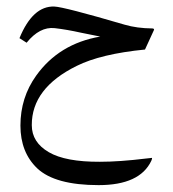

<svg xmlns="http://www.w3.org/2000/svg" viewBox="-20 -321 520 578"><path d="M210.9 -122.6Q75.2 -55.7 75.7 55.7Q75.7 107.4 127 137.2Q177.2 166.5 280.8 166Q339.8 166 419.9 156.2Q435.5 154.8 437.5 154.3Q438.5 156.2 435.5 163.1Q400.9 236.3 276.9 236.3Q146 236.3 92.3 186Q41.5 137.7 41.5 57.1Q41.5 -27.3 88.9 -93.3Q157.7 -189.5 281.7 -210.9Q241.2 -218.8 223.1 -222.7Q182.1 -231.9 144.5 -236.3Q99.6 -241.2 60.1 -192.4Q60.1 -192.4 38.6 -206.1Q78.6 -303.7 143.6 -301.3Q172.4 -300.3 355.5 -246.6Q392.6 -235.8 438.5 -235.4Q445.3 -234.9 443.4 -230.5L416.5 -171.9Q283.2 -158.7 210.9 -122.6Z"/></svg>

Font: Parastoo Print
Style: Print
Weight: 400
Foundry: Saber Rastikerdar (saber.rastikerdar@gmail.com)
Version: Version 1.0.0-alpha5